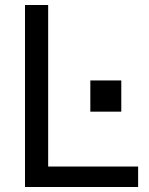

<svg xmlns="http://www.w3.org/2000/svg" viewBox="-20 -749 596 769"><path d="M465.8 -426.8V-301.8H341.8V-426.8ZM172.9 -729V-82H533.2V0H80.1V-729Z"/></svg>

Font: SolaimanLipi
Style: Normal
Weight: 400
Designer: Solaiman Karim
Foundry: Al Mamun Sumon
Version: Version 2.000